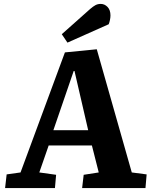

<svg xmlns="http://www.w3.org/2000/svg" viewBox="-20 -962 773 982"><path d="M475 -710 654 -80 730 -70 724 0H400L408 -68L485 -80L450 -218H229L181 -80L267 -68L261 0H6L14 -70L85 -80L312 -694ZM253 -296H431L361 -599H357ZM441 -916Q456 -929 468 -935.5Q480 -942 495 -942Q515 -942 530 -926.5Q545 -911 545 -883Q545 -873 542.5 -860.5Q540 -848 536 -838L325 -744L296 -787Z"/></svg>

Font: Literata 12pt
Style: Bold Italic
Weight: 700
Italic angle: -2°
Designer: Latin by Veronika Burian and Jose Scaglione. Greek by Irene Vlachou. Cyrillic by Vera Evstafieva
Foundry: TypeTogether
Version: Version 3.002